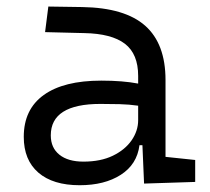

<svg xmlns="http://www.w3.org/2000/svg" viewBox="-20 -542 626 572"><path d="M409.2 4.9 404.3 -109.4H395.5Q388.2 -52.2 339.8 -21.2Q291.5 9.8 217.3 9.8Q137.7 9.8 94.2 -27.8Q50.8 -65.4 50.8 -134.3Q50.8 -216.3 110.4 -259Q169.9 -301.8 281.7 -301.8Q345.7 -301.8 391.6 -293V-315.9Q391.6 -381.3 352.1 -411.6Q312.5 -441.9 231 -443.4L114.3 -446.3L124 -522.5L224.6 -521Q352.1 -519 412.6 -465.3Q473.1 -411.6 473.1 -303.7V-74.7L561.5 -65.4V0ZM391.6 -227.1Q364.7 -231 336.2 -231.7Q307.6 -232.4 279.3 -232.4Q131.3 -232.4 131.3 -138.7Q131.3 -101.6 157 -81.1Q182.6 -60.5 228.5 -60.5Q279.8 -60.5 316.2 -78.1Q352.5 -95.7 372.1 -124Q391.6 -152.3 391.6 -184.1Z"/></svg>

Font: Cascadia Code PL SemiLight
Style: Regular
Weight: 350
Monospace: yes
Designer: Aaron Bell
Foundry: Saja Typeworks
Version: Version 2404.023; ttfautohint (v1.8.4)